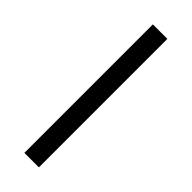

<svg xmlns="http://www.w3.org/2000/svg" viewBox="-243 -743 764 764"><g transform="rotate(45 138.5 -361.5)"><path d="M179.3 -723V0H97.7V-723Z"/></g></svg>

Font: TID UI Medium
Style: Regular
Weight: 500
Designer: The TID Project Authors
Foundry: Bakken & Bæck
Version: Version 1.001;hotconv 1.0.109;makeotfexe 2.5.65596